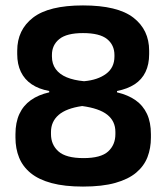

<svg xmlns="http://www.w3.org/2000/svg" viewBox="-20 -673 614 708"><path d="M286 15Q218 15 170.5 2.2Q123 -10.5 93.5 -34.5Q64 -58.5 50.5 -91.8Q37 -125 37 -165.5V-178Q37 -221.5 51.5 -252.8Q66 -284 93.8 -303.8Q121.5 -323.5 161.5 -332.5V-337.5Q123 -344.5 96.8 -362.2Q70.5 -380 57 -408Q43.5 -436 43.5 -473.5V-486Q43.5 -563 101.8 -608Q160 -653 286 -653Q413.5 -653 471.8 -608Q530 -563 530 -486V-473.5Q530 -435.5 516.5 -407.5Q503 -379.5 476.5 -362.2Q450 -345 411.5 -337.5V-332.5Q452 -323 479.8 -303.5Q507.5 -284 522 -253Q536.5 -222 536.5 -178V-165.5Q536.5 -126.5 523.8 -93.5Q511 -60.5 482 -36.2Q453 -12 405 1.5Q357 15 286 15ZM288 -90Q352 -90 378.8 -114.5Q405.5 -139 405.5 -178.5V-186.5Q405.5 -226 375.8 -249.8Q346 -273.5 283 -282Q224 -273.5 196 -249Q168 -224.5 168 -186.5V-178.5Q168 -139 195.8 -114.5Q223.5 -90 288 -90ZM290 -373.5Q340.5 -378 371.2 -400.8Q402 -423.5 402 -464.5V-470Q402 -507 374.8 -529Q347.5 -551 286 -551Q226 -551 198.8 -529Q171.5 -507 171.5 -470.5V-464.5Q171.5 -437.5 185.5 -418.2Q199.5 -399 225.8 -388Q252 -377 290 -373.5Z"/></svg>

Font: Anek Odia SemiBold
Style: Regular
Weight: 600
Version: Version 1.003